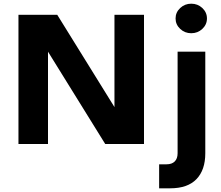

<svg xmlns="http://www.w3.org/2000/svg" viewBox="-20 -780 1195 1040"><path d="M760 -700V0H550L240 -500V0H80V-700H290L600 -200V-700ZM842 110H882Q911 110 926.5 94.5Q942 79 942 50V-500H1092V50Q1092 141 1044 190.5Q996 240 902 240H842ZM931 -680Q931 -713 956 -736.5Q981 -760 1016 -760Q1051 -760 1076 -736.5Q1101 -713 1101 -680Q1101 -647 1076 -623.5Q1051 -600 1016 -600Q981 -600 956 -623.5Q931 -647 931 -680Z"/></svg>

Font: Goli Bold
Style: Regular
Weight: 700
Designer: jaikishan Patel
Foundry: MagicType
Version: Version 1.000